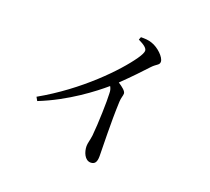

<svg xmlns="http://www.w3.org/2000/svg" viewBox="-135 -944 1270 1160"><g transform="rotate(20 500.0 -364.0)"><path d="M575 -754C615 -735 634 -719 634 -703C634 -693 626 -675 608 -649C536 -545 353 -354 112 -218L125 -195C300 -264 443 -375 508 -431C516 -417 519 -405 519 -387C522 -343 518 -192 510 -114C506 -82 498 -61 498 -42C498 -4 517 44 555 44C581 44 593 28 593 -11C593 -68 587 -218 593 -361C594 -387 602 -402 602 -416C602 -432 579 -450 550 -469C613 -530 663 -583 699 -622C727 -652 746 -651 746 -673C746 -702 697 -749 654 -763C630 -772 606 -772 582 -772Z"/></g></svg>

Font: Noto Serif SC Medium
Style: Regular
Weight: 500
Designer: Ryoko NISHIZUKA 西塚涼子 (kana & ideographs); Frank Grießhammer (Latin, Greek & Cyrillic); Wenlong ZHANG 张文龙 (bopomofo); San
Foundry: Adobe Systems Incorporated
Version: Version 1.001;PS 1.001;hotconv 16.6.54;makeotf.lib2.5.65590